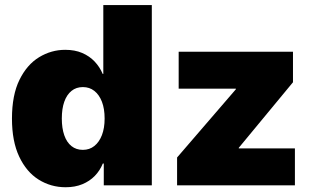

<svg xmlns="http://www.w3.org/2000/svg" viewBox="-20 -748 1264 775"><path d="M245.1 7.8Q185.1 7.8 135.7 -23.2Q86.4 -54.2 57.4 -116Q28.3 -177.7 28.3 -269.5Q28.3 -364.3 58.6 -425.8Q88.9 -487.3 137.9 -517.1Q187 -546.9 243.2 -546.9Q282.2 -546.9 311.8 -534.2Q341.3 -521.5 362.1 -499.5Q382.8 -477.5 394.5 -449.7H397V-727.5H592.8V0H398.9V-87.9H395Q383.3 -59.1 362.5 -37.8Q341.8 -16.6 312.3 -4.4Q282.7 7.8 245.1 7.8ZM314.5 -143.1Q341.3 -143.1 360.8 -158.7Q380.4 -174.3 391.4 -202.6Q402.3 -231 402.3 -269.5Q402.3 -309.1 391.4 -337.4Q380.4 -365.7 360.8 -381.1Q341.3 -396.5 314.5 -396.5Q287.6 -396.5 268.6 -381.1Q249.5 -365.7 239.5 -337.4Q229.5 -309.1 229.5 -269.5Q229.5 -230.5 239.5 -201.9Q249.5 -173.3 268.6 -158.2Q287.6 -143.1 314.5 -143.1ZM694.8 0V-112.3L932.1 -387.7V-390.1H701.2V-539.1H1162.6V-416L943.8 -151.4V-148.9H1170.4V0Z"/></svg>

Font: Inter 18pt Black
Style: Regular
Weight: 900
Designer: Rasmus Andersson
Foundry: rsms
Version: Version 4.001;git-66647c0bb